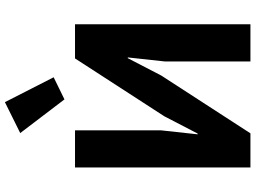

<svg xmlns="http://www.w3.org/2000/svg" viewBox="-146 -870 1017 764"><g transform="rotate(-90 362.0 -488.5)"><path d="M77 0V-698H225V-357L209 -210H212L281 -343L511 -698H647V0H499V-341L515 -488H512L443 -355L213 0ZM348 -740 214 -916 337 -977 436 -783Z"/></g></svg>

Font: IBM Plex Sans
Style: Bold
Weight: 700
Designer: Mike Abbink, Paul van der Laan, Pieter van Rosmalen
Foundry: Bold Monday
Version: Version 3.201